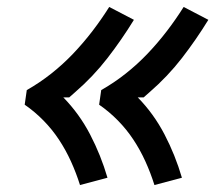

<svg xmlns="http://www.w3.org/2000/svg" viewBox="-20 -620 640 552"><path d="M424 -88Q413 -123 398 -156Q383 -189 363.5 -218.5Q344 -248 319 -273.5Q294 -299 265 -319L271 -361Q308 -382 341.5 -408.5Q375 -435 404.5 -466Q434 -497 460 -531Q486 -565 508 -600L579 -563Q544 -506 503 -453Q462 -400 410 -355L393 -340H376Q422 -293 453 -233.5Q484 -174 503 -109ZM210 -88Q199 -123 184 -156Q169 -189 149.5 -218.5Q130 -248 105 -273.5Q80 -299 51 -319L57 -361Q94 -382 127.5 -408.5Q161 -435 190.5 -466Q220 -497 246 -531Q272 -565 294 -600L365 -563Q330 -506 289 -453Q248 -400 196 -355L179 -340H162Q208 -293 239 -233.5Q270 -174 289 -109Z"/></svg>

Font: Iosevka Custom Medium
Style: Italic
Weight: 500
Italic angle: -9°
Designer: Belleve Invis
Foundry: Belleve Invis
Version: Version 27.0.1